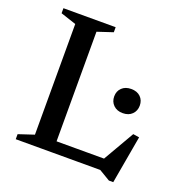

<svg xmlns="http://www.w3.org/2000/svg" viewBox="-128 -786 877 931"><g transform="rotate(20 310.0 -321.0)"><path d="M557.5 34H535L478 0H169.5L170 -58H524.5L464 -36.5L569 -218L601 -213ZM231.5 -623.5V0H42V-26L122 -52.5V-623.5L42 -650V-676H311.5V-650ZM485.5 -296Q455.5 -296 437.5 -313.8Q419.5 -331.5 419.5 -358.5Q419.5 -386 437.5 -403.2Q455.5 -420.5 485.5 -420.5Q516 -420.5 533.8 -403.2Q551.5 -386 551.5 -358.5Q551.5 -331.5 533.8 -313.8Q516 -296 485.5 -296Z"/></g></svg>

Font: Newsreader 16pt 16pt Medium
Style: Regular
Weight: 500
Version: Version 1.003